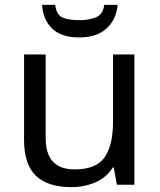

<svg xmlns="http://www.w3.org/2000/svg" viewBox="-20 -760 658 790"><path d="M533 -536V0H461L448 -71H444Q418 -29 372 -9.5Q326 10 274 10Q177 10 128 -36.5Q79 -83 79 -185V-536H168V-191Q168 -63 287 -63Q376 -63 410.5 -113Q445 -163 445 -257V-536ZM464 -740Q459 -680 418.5 -643Q378 -606 306 -606Q232 -606 194.5 -642.5Q157 -679 153 -740H207Q212 -699 237 -688Q262 -677 308 -677Q347 -677 375.5 -689Q404 -701 409 -740Z"/></svg>

Font: Noto Sans Ethiopic
Style: Regular
Weight: 400
Designer: Monotype Design Team
Foundry: Monotype Imaging Inc.
Version: Version 2.102; ttfautohint (v1.8.4.7-5d5b)